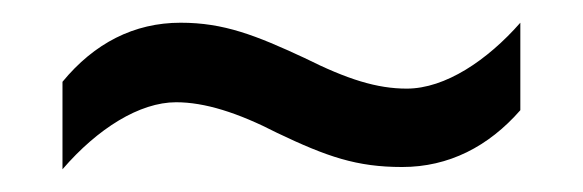

<svg xmlns="http://www.w3.org/2000/svg" viewBox="-20 -437 513 169"><path d="M224 -320C268 -299 294 -290 334 -290C375 -290 410 -308 438 -340V-417C409 -384 372 -359 338 -359C312 -359 286 -367 248 -386C205 -406 177 -417 139 -417C98 -417 63 -399 35 -365V-288C66 -324 103 -347 135 -347C160 -347 189 -338 224 -320Z"/></svg>

Font: Noto Sans Lao Looped Condensed
Style: Regular
Weight: 400
Width: 3
Designer: Mark Frömberg, Ben Mitchell
Foundry: The Fontpad Ltd
Version: Version 1.002